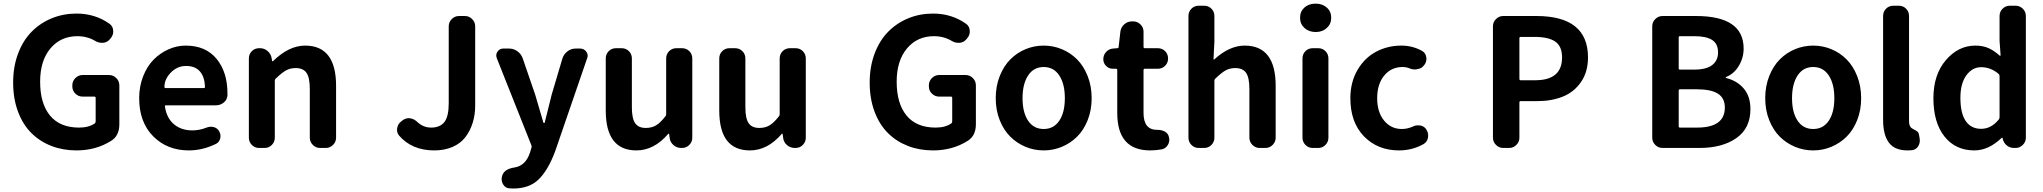

<svg xmlns="http://www.w3.org/2000/svg" viewBox="-20 -830 11462 1077"><path d="M409.2 13.7Q333 13.7 268.6 -11.2Q204.1 -36.1 156.2 -83.5Q108.4 -130.9 81.1 -203.6Q53.7 -276.4 53.7 -367.2Q53.7 -456.1 81.5 -529.8Q109.4 -603.5 157.7 -652.3Q206.1 -701.2 270.5 -727.5Q335 -753.9 409.2 -753.9Q513.7 -753.9 594.7 -696.3Q615.2 -681.6 615.2 -653.3Q615.2 -631.8 600.6 -615.2L595.7 -609.4Q581.1 -591.8 557.6 -589.8Q554.7 -589.8 551.8 -589.8Q531.2 -589.8 513.7 -600.6Q469.7 -627 414.1 -627Q320.3 -627 262.7 -558.1Q205.1 -489.3 205.1 -372.1Q205.1 -249 260.7 -181.6Q316.4 -114.3 423.8 -114.3Q477.5 -114.3 511.7 -137.7Q516.6 -141.6 516.6 -149.4V-280.3Q516.6 -288.1 509.8 -288.1H443.4Q419.9 -288.1 402.8 -304.7Q385.7 -321.3 385.7 -345.7V-351.6Q385.7 -375 402.8 -392.1Q419.9 -409.2 443.4 -409.2H591.8Q615.2 -409.2 632.3 -392.1Q649.4 -375 649.4 -351.6V-132.8Q649.4 -68.4 603.5 -40Q518.6 13.7 409.2 13.7Z M1039.1 13.7Q918 13.7 839.4 -65.4Q760.7 -144.5 760.7 -279.3Q760.7 -344.7 782.7 -401.4Q804.7 -458 841.3 -495.1Q877.9 -532.2 924.8 -553.2Q971.7 -574.2 1021.5 -574.2Q1133.8 -574.2 1194.8 -500Q1255.9 -425.8 1255.9 -305.7Q1255.9 -300.8 1255.9 -295.9Q1254.9 -271.5 1235.8 -255.4Q1216.8 -239.3 1191.4 -239.3H911.1Q903.3 -239.3 905.3 -231.4Q915 -167 956.1 -132.8Q997.1 -98.6 1058.6 -98.6Q1099.6 -98.6 1138.7 -114.3Q1150.4 -119.1 1162.1 -119.1Q1170.9 -119.1 1178.7 -117.2Q1200.2 -111.3 1210 -92.8Q1216.8 -80.1 1216.8 -66.4Q1216.8 -52.7 1210 -40.5Q1203.1 -28.3 1190.4 -22.5Q1116.2 13.7 1039.1 13.7ZM902.3 -341.8Q902.3 -335.9 909.2 -335.9H1122.1Q1129.9 -335.9 1129.9 -342.8Q1129.9 -342.8 1129.9 -342.8Q1127.9 -398.4 1101.6 -429.2Q1075.2 -460 1023.4 -460Q979.5 -460 945.3 -429.7Q902.3 -390.6 902.3 -341.8Z M1433.6 0Q1409.2 0 1392.6 -17.1Q1376 -34.2 1376 -57.6V-502Q1376 -526.4 1392.6 -543Q1409.2 -559.6 1433.6 -559.6H1438.5Q1462.9 -559.6 1481.4 -543.5Q1500 -527.3 1503.9 -502.9L1505.9 -488.3Q1505.9 -486.3 1507.8 -486.3Q1509.8 -486.3 1511.7 -487.3Q1600.6 -574.2 1691.4 -574.2Q1865.2 -574.2 1865.2 -348.6V-57.6Q1865.2 -34.2 1848.1 -17.1Q1831.1 0 1807.6 0H1775.4Q1752 0 1734.9 -17.1Q1717.8 -34.2 1717.8 -57.6V-331.1Q1717.8 -394.5 1699.2 -421.4Q1680.7 -448.2 1638.7 -448.2Q1607.4 -448.2 1583.5 -434.6Q1559.6 -420.9 1527.3 -389.6Q1521.5 -384.8 1521.5 -377.9V-57.6Q1521.5 -34.2 1504.9 -17.1Q1488.3 0 1463.9 0Z M2416 13.7Q2291 13.7 2218.8 -69.3Q2207 -84 2207 -101.6Q2207 -106.4 2208 -111.3Q2211.9 -135.7 2232.4 -150.4L2241.2 -157.2Q2256.8 -167 2272.5 -167Q2277.3 -167 2283.2 -166Q2304.7 -162.1 2322.3 -144.5Q2355.5 -114.3 2398.4 -114.3Q2448.2 -114.3 2472.7 -145.5Q2497.1 -176.8 2497.1 -251V-682.6Q2497.1 -706.1 2514.2 -723.1Q2531.2 -740.2 2554.7 -740.2H2587.9Q2611.3 -740.2 2628.4 -723.1Q2645.5 -706.1 2645.5 -682.6V-239.3Q2645.5 -185.5 2631.3 -140.6Q2617.2 -95.7 2590.3 -60.5Q2563.5 -25.4 2518.6 -5.9Q2473.6 13.7 2416 13.7Z M2859.4 227.5Q2848.6 227.5 2838.9 226.6Q2815.4 225.6 2802.7 205.1Q2793.9 190.4 2793.9 174.8Q2793.9 168 2795.9 160.2V159.2Q2805.7 118.2 2866.2 109.4Q2928.7 99.6 2953.1 25.4L2960.9 -1Q2963.9 -7.8 2960.9 -14.6L2766.6 -503.9Q2763.7 -511.7 2763.7 -518.6Q2763.7 -530.3 2770.5 -540Q2782.2 -557.6 2802.7 -557.6H2835.9Q2861.3 -557.6 2882.3 -542.5Q2903.3 -527.3 2912.1 -502.9L2982.4 -297.9Q2985.4 -290 3028.3 -141.6Q3029.3 -139.6 3031.7 -139.6Q3034.2 -139.6 3035.2 -141.6Q3041 -167 3054.7 -219.2Q3068.4 -271.5 3074.2 -297.9L3134.8 -502Q3142.6 -526.4 3163.1 -542Q3183.6 -557.6 3209 -557.6H3234.4Q3255.9 -557.6 3268.6 -540Q3276.4 -529.3 3276.4 -517.6Q3276.4 -510.7 3273.4 -502.9L3093.8 19.5Q3053.7 126 3001 176.8Q2948.2 227.5 2859.4 227.5Z M3549.8 13.7Q3377.9 13.7 3377.9 -210V-502Q3377.9 -526.4 3394.5 -543Q3411.1 -559.6 3435.5 -559.6H3466.8Q3491.2 -559.6 3507.8 -543Q3524.4 -526.4 3524.4 -502V-228.5Q3524.4 -165 3543 -138.7Q3561.5 -112.3 3602.5 -112.3Q3635.7 -112.3 3660.2 -127Q3684.6 -141.6 3711.9 -176.8Q3716.8 -181.6 3716.8 -189.5V-502Q3716.8 -526.4 3733.4 -543Q3750 -559.6 3774.4 -559.6H3805.7Q3830.1 -559.6 3846.7 -543Q3863.3 -526.4 3863.3 -502V-57.6Q3863.3 -34.2 3846.7 -17.1Q3830.1 0 3805.7 0H3801.8Q3776.4 0 3757.8 -16.1Q3739.3 -32.2 3736.3 -56.6L3733.4 -78.1Q3732.4 -80.1 3730.5 -80.1Q3728.5 -80.1 3727.5 -78.1Q3648.4 13.7 3549.8 13.7Z M4186.5 13.7Q4014.6 13.7 4014.6 -210V-502Q4014.6 -526.4 4031.2 -543Q4047.9 -559.6 4072.3 -559.6H4103.5Q4127.9 -559.6 4144.5 -543Q4161.1 -526.4 4161.1 -502V-228.5Q4161.1 -165 4179.7 -138.7Q4198.2 -112.3 4239.3 -112.3Q4272.5 -112.3 4296.9 -127Q4321.3 -141.6 4348.6 -176.8Q4353.5 -181.6 4353.5 -189.5V-502Q4353.5 -526.4 4370.1 -543Q4386.7 -559.6 4411.1 -559.6H4442.4Q4466.8 -559.6 4483.4 -543Q4500 -526.4 4500 -502V-57.6Q4500 -34.2 4483.4 -17.1Q4466.8 0 4442.4 0H4438.5Q4413.1 0 4394.5 -16.1Q4376 -32.2 4373 -56.6L4370.1 -78.1Q4369.1 -80.1 4367.2 -80.1Q4365.2 -80.1 4364.3 -78.1Q4285.2 13.7 4186.5 13.7Z M5213.9 13.7Q5137.7 13.7 5073.2 -11.2Q5008.8 -36.1 4960.9 -83.5Q4913.1 -130.9 4885.7 -203.6Q4858.4 -276.4 4858.4 -367.2Q4858.4 -456.1 4886.2 -529.8Q4914.1 -603.5 4962.4 -652.3Q5010.7 -701.2 5075.2 -727.5Q5139.6 -753.9 5213.9 -753.9Q5318.4 -753.9 5399.4 -696.3Q5419.9 -681.6 5419.9 -653.3Q5419.9 -631.8 5405.3 -615.2L5400.4 -609.4Q5385.7 -591.8 5362.3 -589.8Q5359.4 -589.8 5356.4 -589.8Q5335.9 -589.8 5318.4 -600.6Q5274.4 -627 5218.8 -627Q5125 -627 5067.4 -558.1Q5009.8 -489.3 5009.8 -372.1Q5009.8 -249 5065.4 -181.6Q5121.1 -114.3 5228.5 -114.3Q5282.2 -114.3 5316.4 -137.7Q5321.3 -141.6 5321.3 -149.4V-280.3Q5321.3 -288.1 5314.5 -288.1H5248Q5224.6 -288.1 5207.5 -304.7Q5190.4 -321.3 5190.4 -345.7V-351.6Q5190.4 -375 5207.5 -392.1Q5224.6 -409.2 5248 -409.2H5396.5Q5419.9 -409.2 5437 -392.1Q5454.1 -375 5454.1 -351.6V-132.8Q5454.1 -68.4 5408.2 -40Q5323.2 13.7 5213.9 13.7Z M5565.4 -279.3Q5565.4 -346.7 5587.9 -403.3Q5610.4 -460 5647.5 -497.1Q5684.6 -534.2 5732.9 -554.2Q5781.2 -574.2 5834.5 -574.2Q5887.7 -574.2 5936 -554.2Q5984.4 -534.2 6021.5 -497.1Q6058.6 -460 6081.1 -403.3Q6103.5 -346.7 6103.5 -279.3Q6103.5 -211.9 6081.1 -155.8Q6058.6 -99.6 6021.5 -63Q5984.4 -26.4 5936 -6.3Q5887.7 13.7 5834.5 13.7Q5781.2 13.7 5732.9 -6.3Q5684.6 -26.4 5647.5 -63Q5610.4 -99.6 5587.9 -155.8Q5565.4 -211.9 5565.4 -279.3ZM5953.1 -279.3Q5953.1 -359.4 5921.9 -406.7Q5890.6 -454.1 5834.5 -454.1Q5778.3 -454.1 5747.1 -406.7Q5715.8 -359.4 5715.8 -279.3Q5715.8 -199.2 5747.1 -152.8Q5778.3 -106.4 5834.5 -106.4Q5890.6 -106.4 5921.9 -152.8Q5953.1 -199.2 5953.1 -279.3Z M6431.6 13.7Q6247.1 13.7 6247.1 -196.3V-436.5Q6247.1 -444.3 6240.2 -444.3H6222.7Q6200.2 -444.3 6184.6 -460Q6168.9 -475.6 6168.9 -498Q6168.9 -521.5 6184.6 -538.6Q6200.2 -555.7 6222.7 -557.6L6247.1 -559.6Q6254.9 -559.6 6254.9 -567.4L6264.6 -652.3Q6267.6 -676.8 6286.1 -693.4Q6304.7 -710 6329.1 -710H6336.9Q6360.4 -710 6377.4 -692.9Q6394.5 -675.8 6394.5 -652.3V-567.4Q6394.5 -559.6 6401.4 -559.6H6474.6Q6499 -559.6 6515.6 -543Q6532.2 -526.4 6532.2 -502Q6532.2 -477.5 6515.6 -460.9Q6499 -444.3 6474.6 -444.3H6401.4Q6394.5 -444.3 6394.5 -436.5V-196.3Q6394.5 -101.6 6470.7 -101.6Q6471.7 -101.6 6472.2 -101.6Q6472.7 -101.6 6473.6 -101.6Q6496.1 -101.6 6514.6 -91.8Q6533.2 -81.1 6537.1 -60.5Q6539.1 -53.7 6539.1 -46.9Q6539.1 -31.2 6531.2 -17.6Q6519.5 2.9 6497.1 7.8Q6463.9 13.7 6431.6 13.7Z M6704.1 0Q6679.7 0 6663.1 -17.1Q6646.5 -34.2 6646.5 -57.6V-740.2Q6646.5 -764.6 6663.1 -781.2Q6679.7 -797.9 6704.1 -797.9H6734.4Q6758.8 -797.9 6775.4 -781.2Q6792 -764.6 6792 -740.2V-596.7L6787.1 -499Q6787.1 -497.1 6788.6 -496.1Q6790 -495.1 6792 -497.1Q6876 -574.2 6961.9 -574.2Q7135.7 -574.2 7135.7 -348.6V-57.6Q7135.7 -34.2 7118.7 -17.1Q7101.6 0 7078.1 0H7045.9Q7022.5 0 7005.4 -17.1Q6988.3 -34.2 6988.3 -57.6V-331.1Q6988.3 -394.5 6969.7 -421.4Q6951.2 -448.2 6909.2 -448.2Q6877.9 -448.2 6854 -434.6Q6830.1 -420.9 6797.9 -389.6Q6792 -384.8 6792 -377.9V-57.6Q6792 -34.2 6775.4 -17.1Q6758.8 0 6734.4 0Z M7343.8 0Q7319.3 0 7302.7 -17.1Q7286.1 -34.2 7286.1 -57.6V-502Q7286.1 -526.4 7302.7 -543Q7319.3 -559.6 7343.8 -559.6H7374Q7398.4 -559.6 7415 -543Q7431.6 -526.4 7431.6 -502V-57.6Q7431.6 -34.2 7415 -17.1Q7398.4 0 7374 0ZM7360.4 -650.4Q7322.3 -650.4 7297.4 -672.9Q7272.5 -695.3 7272.5 -730.5Q7272.5 -765.6 7296.9 -787.6Q7321.3 -809.6 7360.4 -809.6Q7397.5 -809.6 7422.4 -787.6Q7447.3 -765.6 7447.3 -730.5Q7447.3 -695.3 7422.4 -672.9Q7397.5 -650.4 7360.4 -650.4Z M7828.1 13.7Q7708 13.7 7631.3 -64.9Q7554.7 -143.6 7554.7 -279.3Q7554.7 -369.1 7594.7 -437.5Q7634.8 -505.9 7699.2 -540Q7763.7 -574.2 7840.8 -574.2Q7903.3 -574.2 7956.1 -544.9Q7977.5 -533.2 7980.5 -508.8Q7981.4 -504.9 7981.4 -500Q7981.4 -481.4 7969.7 -465.8L7967.8 -463.9Q7955.1 -445.3 7930.7 -442.4Q7923.8 -440.4 7917 -440.4Q7900.4 -440.4 7884.8 -447.3Q7867.2 -454.1 7847.7 -454.1Q7784.2 -454.1 7744.6 -406.2Q7705.1 -358.4 7705.1 -279.3Q7705.1 -201.2 7743.7 -153.8Q7782.2 -106.4 7843.8 -106.4Q7874 -106.4 7905.3 -120.1Q7918.9 -127 7933.6 -127Q7940.4 -127 7948.2 -126Q7970.7 -121.1 7981.4 -102.5Q7991.2 -86.9 7991.2 -70.3Q7991.2 -63.5 7990.2 -57.6Q7985.4 -33.2 7964.8 -21.5Q7901.4 13.7 7828.1 13.7Z M8412.1 0Q8388.7 0 8371.6 -17.1Q8354.5 -34.2 8354.5 -57.6V-682.6Q8354.5 -706.1 8371.6 -723.1Q8388.7 -740.2 8412.1 -740.2H8597.7Q8887.7 -740.2 8887.7 -507.8Q8887.7 -426.8 8848.6 -370.1Q8809.6 -313.5 8746.6 -288.1Q8683.6 -262.7 8601.6 -262.7H8509.8Q8502.9 -262.7 8502.9 -255.9V-57.6Q8502.9 -34.2 8485.8 -17.1Q8468.8 0 8445.3 0ZM8502.9 -387.7Q8502.9 -379.9 8509.8 -379.9H8591.8Q8742.2 -379.9 8742.2 -507.8Q8742.2 -570.3 8704.1 -596.7Q8666 -623 8586.9 -623H8509.8Q8502.9 -623 8502.9 -615.2Z M9305.7 0Q9282.2 0 9265.1 -17.1Q9248 -34.2 9248 -57.6V-682.6Q9248 -706.1 9265.1 -723.1Q9282.2 -740.2 9305.7 -740.2H9493.2Q9760.7 -740.2 9760.7 -557.6Q9760.7 -505.9 9733.9 -460.9Q9707 -416 9663.1 -398.4Q9660.2 -398.4 9660.2 -395.5Q9660.2 -392.6 9662.1 -392.6Q9724.6 -377 9761.7 -333Q9798.8 -289.1 9798.8 -217.8Q9798.8 -110.4 9719.7 -55.2Q9640.6 0 9512.7 0ZM9396.5 -446.3Q9396.5 -439.5 9403.3 -439.5H9482.4Q9550.8 -439.5 9584 -464.8Q9617.2 -490.2 9617.2 -536.1Q9617.2 -584 9584.5 -605.5Q9551.8 -627 9484.4 -627H9403.3Q9396.5 -627 9396.5 -620.1ZM9396.5 -121.1Q9396.5 -114.3 9403.3 -114.3H9499Q9655.3 -114.3 9655.3 -226.6Q9655.3 -280.3 9616.2 -304.7Q9577.1 -329.1 9499 -329.1H9403.3Q9396.5 -329.1 9396.5 -321.3Z M9881.8 -279.3Q9881.8 -346.7 9904.3 -403.3Q9926.8 -460 9963.9 -497.1Q10001 -534.2 10049.3 -554.2Q10097.7 -574.2 10150.9 -574.2Q10204.1 -574.2 10252.4 -554.2Q10300.8 -534.2 10337.9 -497.1Q10375 -460 10397.5 -403.3Q10419.9 -346.7 10419.9 -279.3Q10419.9 -211.9 10397.5 -155.8Q10375 -99.6 10337.9 -63Q10300.8 -26.4 10252.4 -6.3Q10204.1 13.7 10150.9 13.7Q10097.7 13.7 10049.3 -6.3Q10001 -26.4 9963.9 -63Q9926.8 -99.6 9904.3 -155.8Q9881.8 -211.9 9881.8 -279.3ZM10269.5 -279.3Q10269.5 -359.4 10238.3 -406.7Q10207 -454.1 10150.9 -454.1Q10094.7 -454.1 10063.5 -406.7Q10032.2 -359.4 10032.2 -279.3Q10032.2 -199.2 10063.5 -152.8Q10094.7 -106.4 10150.9 -106.4Q10207 -106.4 10238.3 -152.8Q10269.5 -199.2 10269.5 -279.3Z M10680.7 13.7Q10607.4 13.7 10575.2 -30.3Q10543 -74.2 10543 -157.2V-740.2Q10543 -764.6 10559.6 -781.2Q10576.2 -797.9 10600.6 -797.9H10630.9Q10655.3 -797.9 10671.9 -781.2Q10688.5 -764.6 10688.5 -740.2V-150.4Q10688.5 -119.1 10706.1 -109.4Q10707 -108.4 10714.8 -104.5Q10722.7 -100.6 10725.6 -98.6Q10728.5 -96.7 10733.9 -92.8Q10739.3 -88.9 10741.2 -84.5Q10743.2 -80.1 10744.1 -75.2L10748 -53.7Q10749 -47.9 10749 -42Q10749 -24.4 10739.3 -8.8Q10726.6 10.7 10703.1 12.7Q10692.4 13.7 10680.7 13.7Z M11054.7 13.7Q10949.2 13.7 10887.2 -64.5Q10825.2 -142.6 10825.2 -279.3Q10825.2 -411.1 10895 -492.7Q10964.8 -574.2 11060.5 -574.2Q11102.5 -574.2 11134.3 -560.1Q11166 -545.9 11197.3 -517.6Q11198.2 -516.6 11200.2 -517.6Q11202.1 -518.6 11202.1 -520.5L11196.3 -600.6V-740.2Q11196.3 -764.6 11213.4 -781.2Q11230.5 -797.9 11253.9 -797.9H11286.1Q11309.6 -797.9 11326.7 -781.2Q11343.8 -764.6 11343.8 -740.2V-57.6Q11343.8 -34.2 11326.7 -17.1Q11309.6 0 11286.1 0H11277.3Q11253.9 0 11236.3 -14.6Q11218.8 -29.3 11213.9 -51.8L11212.9 -56.6Q11211.9 -57.6 11210.4 -57.6Q11209 -57.6 11208 -56.6Q11134.8 13.7 11054.7 13.7ZM11092.8 -107.4Q11149.4 -107.4 11191.4 -159.2Q11196.3 -165 11196.3 -171.9V-403.3Q11196.3 -411.1 11190.4 -416Q11146.5 -453.1 11092.8 -453.1Q11043 -453.1 11009.8 -407.2Q10976.6 -361.3 10976.6 -281.2Q10976.6 -195.3 11006.3 -151.4Q11036.1 -107.4 11092.8 -107.4Z"/></svg>

Font: Gen Jyuu Gothic P Bold
Style: Bold
Weight: 700
Designer: [Source Han Sans]
Ryoko NISHIZUKA  (kana & ideographs); Paul D. Hunt (Latin, Greek & Cyrillic); Wenlong ZHANG  (bopomofo
Version: Version 1.002.20150607